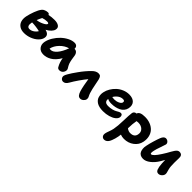

<svg xmlns="http://www.w3.org/2000/svg" viewBox="213 -1802 3325 3325"><g transform="rotate(45 1875.0 -140.0)"><path d="M222.2 -28.8Q152.8 -28.8 108.2 -59.1Q63.5 -89.4 48.1 -141.1Q32.7 -192.9 45.9 -259.8Q60.5 -329.1 89.6 -407.2Q118.7 -485.4 153.8 -529.8Q169.9 -550.3 201.9 -563.2Q233.9 -576.2 265.1 -576.2Q294.9 -576.2 300.8 -550.8Q364.7 -564.9 437 -564.9Q504.9 -564.9 542.5 -539.1Q580.1 -513.2 569.8 -463.9Q563.5 -429.7 531.5 -395.8Q499.5 -361.8 446.8 -333Q549.3 -308.6 534.2 -226.1Q525.4 -174.3 478.5 -128.4Q431.6 -82.5 362.5 -55.7Q293.5 -28.8 222.2 -28.8ZM363.8 -454.1Q317.4 -454.1 262.2 -436Q239.3 -392.6 219.2 -342.8Q277.3 -348.1 338.4 -377.9Q399.4 -407.7 403.8 -433.1Q405.8 -443.4 395.5 -448.7Q385.3 -454.1 363.8 -454.1ZM189 -242.2Q180.2 -198.2 192.4 -171.1Q204.6 -144 240.2 -144Q280.3 -144 319.3 -169.2Q358.4 -194.3 381.8 -233.9Q348.6 -243.7 291.7 -251.2Q234.9 -258.8 192.9 -258.8Q192.4 -256.8 190.9 -251.2Q189.5 -245.6 189 -242.2Z M722.7 -2Q646 -2 607.4 -52Q568.8 -102.1 583.5 -174.8Q596.2 -237.3 635.7 -302.2Q675.3 -367.2 727.8 -417.2Q780.3 -467.3 843.3 -499Q906.2 -530.8 962.9 -530.8Q997.6 -530.8 1017.6 -510.7Q1037.6 -490.7 1034.7 -455.1H1038.6Q1071.3 -455.1 1093.5 -431.4Q1115.7 -407.7 1119.6 -375Q1121.1 -364.7 1126.2 -330.3Q1131.3 -295.9 1133.3 -285.4Q1135.3 -274.9 1141.1 -248.5Q1147 -222.2 1152.8 -207.8Q1158.7 -193.4 1169.2 -172.4Q1179.7 -151.4 1192.9 -131.8Q1200.7 -120.1 1202.1 -103.8Q1203.6 -87.4 1197.8 -70.3Q1191.9 -53.2 1180.9 -38.3Q1169.9 -23.4 1151.4 -14.2Q1132.8 -4.9 1110.8 -4.9Q1074.7 -4.9 1060.5 -32.2Q1017.1 -106.9 1004.9 -194.8Q973.6 -141.6 937.5 -102.8Q901.4 -64 864.5 -42.7Q827.6 -21.5 792.7 -11.7Q757.8 -2 722.7 -2ZM756.8 -148.9Q808.6 -148.9 864.3 -213.1Q919.9 -277.3 962.9 -395Q877 -370.6 810.8 -301.5Q744.6 -232.4 726.6 -151.9Q739.7 -148.9 756.8 -148.9Z M1297.4 88.9Q1265.1 88.9 1245.8 64Q1226.6 39.1 1232.4 7.8Q1236.3 -13.2 1259.3 -53.2Q1282.2 -93.3 1304 -125.5Q1325.7 -157.7 1362.3 -209Q1434.1 -311 1518.6 -394Q1573.7 -449.2 1631.3 -449.2Q1663.6 -449.2 1679 -433.3Q1694.3 -417.5 1705.6 -377.9Q1711.9 -352.1 1724.9 -283.9Q1737.8 -215.8 1746.1 -182.1Q1766.1 -93.8 1792.5 -45.9Q1801.3 -30.3 1803.5 -18.6Q1805.7 -6.8 1803.2 12.2Q1797.4 42 1770.5 64.5Q1743.7 86.9 1713.4 86.9Q1680.2 86.9 1660.2 62Q1640.1 37.1 1625.5 -9.8Q1613.8 -47.4 1598.6 -121.8Q1583.5 -196.3 1576.2 -252.9Q1531.2 -199.7 1476.1 -120.4Q1420.9 -41 1386.2 21Q1348.6 88.9 1297.4 88.9Z M2145.5 -38.1Q2098.6 -38.1 2060.5 -46.6Q2022.5 -55.2 1996.1 -71Q1969.7 -86.9 1951.2 -108.6Q1932.6 -130.4 1924.6 -157Q1916.5 -183.6 1914.8 -213.6Q1913.1 -243.7 1920.4 -275.9Q1931.2 -330.1 1962.4 -382.1Q1993.7 -434.1 2038.1 -475.3Q2082.5 -516.6 2142.3 -541.7Q2202.1 -566.9 2265.1 -566.9Q2354 -566.9 2397.7 -519.8Q2441.4 -472.7 2425.3 -390.1Q2417 -349.6 2391.1 -318.4Q2365.2 -287.1 2327.9 -269Q2290.5 -251 2247.8 -241.9Q2205.1 -232.9 2158.2 -232.9Q2091.8 -232.9 2061.5 -253.9Q2054.2 -214.8 2074.2 -189.9Q2094.2 -165 2147.5 -165Q2198.2 -165 2240.7 -176.3Q2283.2 -187.5 2305.7 -200.9Q2328.1 -214.4 2350.1 -225.6Q2372.1 -236.8 2387.2 -236.8Q2414.1 -236.8 2424.1 -217.5Q2434.1 -198.2 2429.2 -170.9Q2422.4 -135.7 2384 -105.5Q2345.7 -75.2 2282.5 -56.6Q2219.2 -38.1 2145.5 -38.1ZM2244.1 -433.1Q2198.7 -433.1 2156.5 -403.8Q2114.3 -374.5 2087.4 -326.2Q2121.1 -320.8 2138.2 -320.8Q2189.5 -320.8 2233.6 -341.1Q2277.8 -361.3 2284.2 -391.1Q2288.1 -412.6 2278.6 -422.9Q2269 -433.1 2244.1 -433.1Z M2742.7 43.9Q2694.8 43.9 2653.8 27.8Q2651.9 44.9 2646 81.1Q2638.7 117.2 2631.1 144.8Q2623.5 172.4 2611.6 202.4Q2599.6 232.4 2585.9 251.7Q2572.3 271 2552 283.4Q2531.7 295.9 2507.8 295.9Q2476.1 295.9 2456.3 271.5Q2436.5 247.1 2445.8 202.1Q2451.2 175.8 2468.3 130.9Q2485.4 85.9 2494.1 43.9Q2510.3 -37.6 2513.2 -173.6Q2516.1 -309.6 2524.9 -371.1Q2528.8 -393.6 2545.4 -407.2Q2562 -420.9 2585.9 -420.9Q2599.1 -456.5 2634.3 -471.2Q2669.4 -485.8 2732.9 -485.8Q2806.2 -485.8 2865.5 -462.2Q2924.8 -438.5 2963.1 -396.5Q3001.5 -354.5 3016.4 -293.7Q3031.2 -232.9 3017.1 -162.1Q2999 -71.3 2922.1 -13.7Q2845.2 43.9 2742.7 43.9ZM2679.7 -328.1Q2664.1 -250.5 2662.1 -136.2Q2677.7 -125 2684.8 -120.6Q2691.9 -116.2 2710 -110.1Q2728 -104 2748 -104Q2846.2 -104 2861.8 -186Q2875 -249.5 2833.3 -291.3Q2791.5 -333 2721.7 -333Q2711.9 -333 2679.7 -329.1Z M3218.8 54.2Q3178.2 54.2 3150.1 37.4Q3122.1 20.5 3109.9 -7.3Q3097.7 -35.2 3094.5 -71Q3091.3 -106.9 3100.6 -145Q3111.8 -203.6 3136 -284.4Q3160.2 -365.2 3177.7 -408.2Q3190.4 -441.9 3209.7 -460.4Q3229 -479 3249.5 -479Q3284.7 -479 3307.9 -455.6Q3331.1 -432.1 3325.7 -402.8Q3322.3 -385.7 3292.7 -303.2Q3263.2 -220.7 3254.4 -176.8Q3237.8 -100.1 3262.7 -100.1Q3306.6 -100.1 3394.5 -237.8Q3415.5 -268.1 3438.2 -308.1Q3460.9 -348.1 3476.1 -375.5Q3491.2 -402.8 3508.5 -428.5Q3525.9 -454.1 3543.7 -467Q3561.5 -480 3581.5 -480Q3620.1 -480 3637.7 -458.3Q3655.3 -436.5 3653.8 -399.9Q3648.9 -272.5 3653.8 -200.2Q3656.2 -162.1 3665.5 -127.9Q3674.8 -93.8 3680.9 -71.3Q3687 -48.8 3683.6 -29.8Q3677.7 2 3650.1 25.9Q3622.6 49.8 3590.8 49.8Q3569.3 49.8 3554.7 38.8Q3540 27.8 3531 4.6Q3522 -18.6 3516.8 -47.4Q3511.7 -76.2 3508.8 -119.1Q3507.3 -161.1 3505.9 -204.1Q3494.6 -184.1 3461.4 -127.9Q3414.1 -49.3 3348.1 2.4Q3282.2 54.2 3218.8 54.2Z"/></g></svg>

Font: Shantell Sans Bouncy
Style: Bold Italic
Weight: 700
Italic angle: -11.31°
Designer: Stephen Nixon, Anya Danilova, Shantell Martin
Foundry: Arrow Type
Version: Version 1.006;[9816181b4]